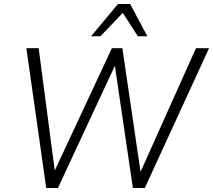

<svg xmlns="http://www.w3.org/2000/svg" viewBox="-20 -948 1074 968"><path d="M213 0 113 -705H175L260 -58H242L544 -705H597L692 -58H678L968 -705H1034L710 0H650L557 -631H566L272 0ZM439 -765 575 -928H636L723 -765H675L599 -883L486 -765Z"/></svg>

Font: Nunito Sans 10pt SemiCondensed Light
Style: Italic
Weight: 300
Width: 4
Italic angle: -9°
Designer: Vernon Adams
Foundry: Vernon Adams
Version: Version 3.101;gftools[0.9.27]